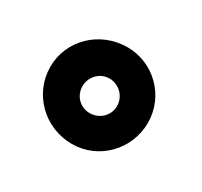

<svg xmlns="http://www.w3.org/2000/svg" viewBox="-66 -771 419 399"><g transform="rotate(30 143.5 -571.0)"><path d="M22 -572C22 -507 75 -455 141 -455C204 -455 256 -507 256 -572C256 -636 204 -687 141 -687C75 -687 22 -636 22 -572ZM141 -529C118 -529 100 -547 100 -570C100 -593 118 -612 141 -612C164 -612 183 -593 183 -570C183 -547 164 -529 141 -529Z"/></g></svg>

Font: Hejaz SemiBold
Style: Regular
Weight: 600
Designer: Bandar Raffah (Arabic) and Santiago Orozco (Latin)
Foundry: Caramella and Typemade
Version: Version 1.010;hotconv 1.0.109;makeotfexe 2.5.65596